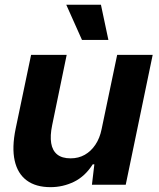

<svg xmlns="http://www.w3.org/2000/svg" viewBox="-20 -763 658 793"><path d="M188.6 10Q128 10 90.3 -17.9Q52.6 -45.9 40.6 -99.8Q28.6 -153.7 44.6 -231.3L108.4 -536.3H255.4L195.4 -245.7Q186.4 -202.6 191.4 -171.9Q196.3 -141.3 216.2 -125.1Q236.1 -109 271.6 -109Q304.3 -109 330.2 -123.7Q356.1 -138.4 374.2 -165.6Q392.3 -192.7 399.6 -229.3L463.9 -536.3H610.6L499.3 0H359.7L369.7 -84.4H363.1Q331.1 -34.3 285.4 -12.1Q239.7 10 188.6 10ZM318.6 -598.1 253.7 -743.4H396.9L427.7 -598.1Z"/></svg>

Font: Mona Sans
Style: Italic
Weight: 200
Italic angle: -11.6951°
Designer: Deni Anggara
Foundry: GitHub
Version: Version 2.000